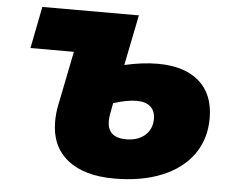

<svg xmlns="http://www.w3.org/2000/svg" viewBox="-51 -759 997 837"><g transform="rotate(5 447.0 -341.0)"><path d="M870 -280Q870 -189 822.5 -122Q775 -55 686.5 -18.5Q598 18 478 18Q345 18 272.5 -41Q200 -100 200 -207Q200 -243 207 -278L255 -517H65L101 -700H526L523 -698L479 -479Q558 -497 624 -497Q742 -497 806 -440.5Q870 -384 870 -280ZM628 -256Q628 -291 607 -309.5Q586 -328 546 -328Q505 -328 445 -309L436 -261Q433 -245 433 -230Q433 -157 515 -157Q566 -157 597 -184Q628 -211 628 -256Z"/></g></svg>

Font: Montserrat Alternates Black
Style: Italic
Weight: 900
Italic angle: -11.3°
Designer: Julieta Ulanovsky
Foundry: Julieta Ulanovsky
Version: Version 7.200